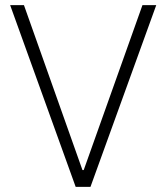

<svg xmlns="http://www.w3.org/2000/svg" viewBox="-20 -727 646 747"><path d="M300.8 -65.4H305.7L534.2 -707H587.9L332 0H274.4L19.5 -707H73.2Z"/></svg>

Font: Pretendard ExtraLight
Style: Regular
Weight: 200
Designer: Base glyphs from Inter by Rasmus Andersson; Hangeul glyphs from Noto Sans CJK(Source Han Sans) by Jang Soo-young and Kan
Foundry: Kil Hyung-jin
Version: Version 1.309